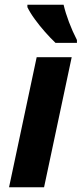

<svg xmlns="http://www.w3.org/2000/svg" viewBox="-20 -786 343 806"><path d="M18 0 134 -546H281L165 0ZM213 -606Q192 -626 169 -652Q146 -678 126 -705.5Q106 -733 95 -756V-766H247Q255 -732 269.5 -693.5Q284 -655 303 -618V-606Z"/></svg>

Font: BC Sans
Style: Bold Italic
Weight: 700
Italic angle: -12°
Designer: Monotype Design Team
Province of B.C.
Foundry: Monotype Imaging Inc.
Version: Version 2.000;GOOG;noto-source:20170915:90ef993387c0